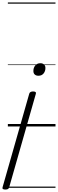

<svg xmlns="http://www.w3.org/2000/svg" viewBox="-64 -1030 472 1564"><path d="M-21 514Q-49 514 -43 495L174 -266Q176 -275 184 -280Q192 -285 205 -285Q234 -285 228 -266L11 495Q8 506 0.5 510Q-7 514 -21 514ZM249 -413Q230 -413 219 -423Q208 -433 208 -452Q208 -478 223 -496.5Q238 -515 265 -515Q283 -515 294.5 -505Q306 -495 306 -476Q306 -450 291 -431.5Q276 -413 249 -413ZM0 490H388V500H0ZM0 -20H388V0H0ZM0 -505H388V-500H0ZM0 -1010H388V-1000H0Z"/></svg>

Font: Playwrite AU NSW Guides
Style: Regular
Weight: 400
Designer: Veronika Burian, José Scaglione
Foundry: TypeTogether
Version: Version 1.003